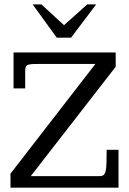

<svg xmlns="http://www.w3.org/2000/svg" viewBox="-20 -873 600 893"><path d="M172.4 -852.5 277.8 -755.9 385.7 -852.5H427.2L310.5 -697.8H244.1L131.8 -852.5ZM518.1 -628.9V-562.5L123 -53.7H442.9Q454.6 -53.7 461.2 -58.6Q467.8 -63.5 471.2 -77.1Q474.6 -90.8 475.3 -114.5Q476.1 -138.2 476.1 -176.3H531.2V0H28.8V-65.4L423.8 -575.7H175.8Q149.9 -575.7 134.3 -575.2Q118.7 -574.7 110.4 -571.5Q102.1 -568.4 99.6 -561.5Q97.2 -554.7 97.2 -542.5V-461.9H43V-628.9Z"/></svg>

Font: Kameron
Style: Regular
Weight: 400
Version: Version 1.000